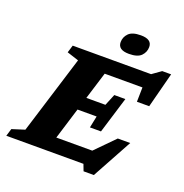

<svg xmlns="http://www.w3.org/2000/svg" viewBox="-192 -1071 1212 1264"><g transform="rotate(20 414.0 -439.0)"><path d="M531 46 513.5 0H-27L-11 -52.5L77.5 -80.5L247 -628L165 -654.5L181 -707H730L792 -751H854.5L790.5 -504.5H704.5L706.5 -605.5H442L383 -414.5H516.5L549.5 -495H627L549 -240H471.5L488.5 -322.5H354.5L286.5 -101.5H538.5L669 -234H756L603 46ZM546.5 -782.5Q469.5 -782.5 469.5 -837Q469.5 -872.5 494.8 -898.5Q520 -924.5 580 -924.5Q657.5 -924.5 657.5 -870.5Q657.5 -834.5 632.2 -808.5Q607 -782.5 546.5 -782.5Z"/></g></svg>

Font: Newsreader Caption
Style: Bold Italic
Weight: 700
Italic angle: -17°
Designer: Hugues Gentile
Foundry: Production Type
Version: Version 1.001